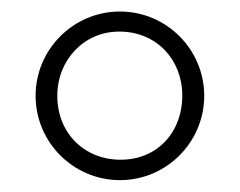

<svg xmlns="http://www.w3.org/2000/svg" viewBox="-20 -756 412 330"><path d="M186.1 -446.4C266 -446.4 331 -511.4 331 -591.3C331 -671.2 266 -736.2 186.1 -736.2C106.2 -736.2 41.2 -671.2 41.2 -591.3C41.2 -511.4 106.2 -446.4 186.1 -446.4ZM78.5 -592C78.8 -653.1 124.6 -702.4 186.1 -701.7C249.3 -701.3 293.3 -653.1 293.3 -592C293.3 -527.7 249.3 -480.8 186.1 -481.5C124.6 -481.9 78.1 -527.7 78.5 -592Z"/></svg>

Font: Margiela Serif
Style: Regular
Weight: 400
Designer: Andreas Faust, Stefan Endress
Version: Version 1.002;FEAKit 1.0